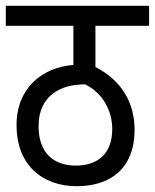

<svg xmlns="http://www.w3.org/2000/svg" viewBox="-20 -642 534 662"><path d="M494 -553V-622H0V-553H233V-418C126 -410 37 -339 37 -210C37 -77 122 0 245 0C357 0 444 -58 444 -195C444 -292 395 -367 309 -411V-553ZM241 -71C171 -71 113 -109 113 -207C113 -263 134 -297 161 -318C191 -342 230 -351 274 -351C334 -321 367 -261 367 -197C367 -111 316 -71 241 -71Z"/></svg>

Font: Noto Sans Devanagari UI Condensed
Style: Regular
Weight: 400
Width: 3
Designer: Jelle Bosma - Monotype Design Team
Foundry: Monotype Imaging Inc.
Version: Version 2.003